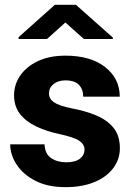

<svg xmlns="http://www.w3.org/2000/svg" viewBox="-20 -770 553 800"><path d="M332 -147Q332 -168.5 310.5 -183.3Q289.1 -198.2 225.6 -211.9Q172.9 -223.1 130.4 -243.4Q87.9 -263.7 63.2 -295.4Q38.6 -327.1 38.6 -373Q38.6 -417.5 64 -454.8Q89.4 -492.2 137.5 -515.1Q185.5 -538.1 252.9 -538.1Q357.9 -538.1 418.5 -490.2Q479 -442.4 479 -367.2H326.7Q326.7 -397.5 309.1 -416.3Q291.5 -435.1 252.4 -435.1Q222.2 -435.1 203.1 -419.7Q184.1 -404.3 184.1 -380.4Q184.1 -357.9 205.3 -343.5Q226.6 -329.1 277.8 -318.8Q333 -308.6 378.7 -290Q424.3 -271.5 451.9 -238.8Q479.5 -206.1 479.5 -152.3Q479.5 -106 451.7 -69.1Q423.8 -32.2 373 -11.2Q322.3 9.8 252.9 9.8Q178.2 9.8 126.7 -17.1Q75.2 -43.9 48.8 -85Q22.5 -126 22.5 -168.5H165.5Q167.5 -128.4 193.4 -111.1Q219.2 -93.8 256.3 -93.8Q293.5 -93.8 312.7 -108.6Q332 -123.5 332 -147ZM296.4 -750 450.2 -613.3V-607.4H329.6L252.4 -676.3L175.8 -607.4H57.6V-615.2L208.5 -750Z"/></svg>

Font: Vazirmatn UI ExtraBold
Style: Regular
Weight: 800
Designer: Saber Rastikerdar
Foundry: Saber Rastikerdar
Version: Version 33.003